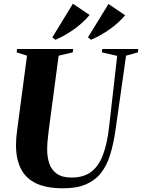

<svg xmlns="http://www.w3.org/2000/svg" viewBox="-20 -1008 768 1038"><path d="M661.5 -707 604.5 -305.5Q594 -232 576.2 -173.5Q558.5 -115 527 -74.2Q495.5 -33.5 445.5 -11.8Q395.5 10 321.5 10Q231.5 10 175.2 -16.8Q119 -43.5 92.8 -95.8Q66.5 -148 66.5 -224.5Q66.5 -243 68 -262.5Q69.5 -282 72.5 -303L126 -707L70 -725L72.5 -743H375.5L373.5 -725L297 -707L243.5 -304Q240 -276 237.5 -249.5Q235 -223 235 -199Q235 -158.5 246.5 -124.2Q258 -90 287 -69Q316 -48 367 -48Q429.5 -48 470.5 -77.2Q511.5 -106.5 535.5 -167.8Q559.5 -229 570 -323.5L613.5 -706L530.5 -725L533 -743H727.5L726 -725ZM263 -806 374 -988 464.5 -927Q447.5 -906.5 426.2 -887Q405 -867.5 380.8 -850.2Q356.5 -833 330.8 -818.2Q305 -803.5 280 -793ZM455.5 -806 566.5 -986.5 656.5 -925.5Q639.5 -905 618.2 -885.8Q597 -866.5 572.8 -849.5Q548.5 -832.5 522.8 -818Q497 -803.5 472 -793Z"/></svg>

Font: Merriweather 144pt ExtraBold
Style: Italic
Weight: 800
Italic angle: -7.8°
Version: Version 2.101